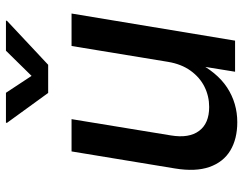

<svg xmlns="http://www.w3.org/2000/svg" viewBox="-105 -690 803 633"><g transform="rotate(-90 296.5 -373.5)"><path d="M210 7.3Q155.3 7.3 116.9 -15.6Q78.6 -38.6 62.5 -84.5Q46.4 -130.4 57.6 -198.2L113.8 -539.1H220.2L166.5 -211.4Q156.7 -151.9 181.4 -118.7Q206.1 -85.4 260.3 -85.4Q295.9 -85.4 326.9 -100.8Q357.9 -116.2 379.9 -146.7Q401.9 -177.2 409.2 -221.7L461.4 -539.1H568.4L479 0H376.5L397.9 -132.3H411.6Q375.5 -59.6 324.2 -26.1Q272.9 7.3 210 7.3ZM307.1 -755.4 362.8 -670.9 445.8 -755.4H544.9L544.4 -752L399.4 -616.2H306.6L208 -752L208.5 -755.4Z"/></g></svg>

Font: Inter 18pt Medium
Style: Italic
Weight: 500
Italic angle: -9.3988°
Designer: Rasmus Andersson
Foundry: rsms
Version: Version 4.001;git-66647c0bb